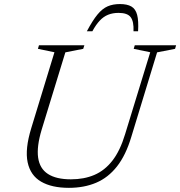

<svg xmlns="http://www.w3.org/2000/svg" viewBox="-20 -894 868 924"><path d="M180.5 -270Q156 -188.5 163.5 -135.5Q171 -82.5 210.8 -56.8Q250.5 -31 321.5 -31Q384.5 -31 434.2 -52.2Q484 -73.5 521 -121Q558 -168.5 582 -248L703 -642.5L623.5 -659L628.5 -676H827.5L822.5 -659L736 -642L612 -235.5Q585.5 -147 543 -93Q500.5 -39 442.5 -14.5Q384.5 10 311.5 10Q229 10 177.8 -19.8Q126.5 -49.5 113 -113Q99.5 -176.5 130.5 -277.5L242 -642.5L162.5 -659L167.5 -676H386L380.5 -659L294.5 -642ZM550.5 -832Q522.5 -832 500.2 -823Q478 -814 459.8 -794.5Q441.5 -775 424.5 -743.5H398Q425.5 -795.5 449 -824Q472.5 -852.5 498 -863.5Q523.5 -874.5 557 -874.5Q592 -874.5 612.2 -862.8Q632.5 -851 640 -822.5Q647.5 -794 644.5 -743.5H622.5Q624.5 -790.5 609 -811.2Q593.5 -832 550.5 -832Z"/></svg>

Font: Newsreader 16pt 16pt Light
Style: Italic
Weight: 300
Italic angle: -17°
Version: Version 1.003